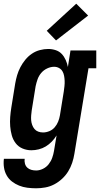

<svg xmlns="http://www.w3.org/2000/svg" viewBox="-25 -802 545 1035"><path d="M170 213Q146 213 122.5 210Q99 207 78 198.5Q57 190 39.5 176.5Q22 163 11 143.5Q0 124 -3.5 101Q-7 78 -4 54H108Q106 67 109.5 80Q113 93 122 101.5Q131 110 143.5 113.5Q156 117 170 117Q188 117 206.5 108Q225 99 237.5 83Q250 67 256.5 48.5Q263 30 266 12L280 -72Q269 -54 254 -38.5Q239 -23 221.5 -12.5Q204 -2 184 3Q164 8 144 8Q119 8 96.5 -1.5Q74 -11 59.5 -30Q45 -49 38.5 -72.5Q32 -96 30 -121Q28 -146 30 -171.5Q32 -197 36 -222L57 -352Q61 -375 67.5 -397Q74 -419 85 -440Q96 -461 111.5 -480Q127 -499 147 -512.5Q167 -526 190 -532Q213 -538 235 -538Q256 -538 275.5 -531.5Q295 -525 308 -511Q321 -497 329 -479Q337 -461 341 -441L355 -530H494V-434H452L376 27Q372 52 364 76Q356 100 342.5 122Q329 144 309.5 162Q290 180 267 192Q244 204 219 208.5Q194 213 170 213ZM207 -88Q224 -88 241 -95Q258 -102 270 -116Q282 -130 288.5 -146.5Q295 -163 298 -180L319 -310Q321 -324 322.5 -338Q324 -352 323.5 -366Q323 -380 320.5 -393.5Q318 -407 311.5 -418Q305 -429 293 -435.5Q281 -442 267 -442Q248 -442 229 -433Q210 -424 197 -408.5Q184 -393 177.5 -374.5Q171 -356 167 -337L146 -207Q144 -193 143 -179.5Q142 -166 143 -153.5Q144 -141 148.5 -128.5Q153 -116 161 -106.5Q169 -97 181 -92.5Q193 -88 207 -88ZM277 -584 227 -636 386 -782 450 -718Z"/></svg>

Font: Iosevka Slab Oblique
Style: Bold
Weight: 700
Italic angle: -9°
Monospace: yes
Designer: Belleve Invis
Foundry: Belleve Invis
Version: Version 11.1.1; ttfautohint (v1.8.3)